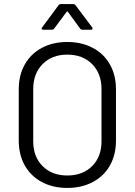

<svg xmlns="http://www.w3.org/2000/svg" viewBox="-20 -914 662 942"><path d="M310 8Q239 8 185 -21Q131 -50 101.5 -102.5Q72 -155 72 -224V-476Q72 -545 101.5 -597.5Q131 -650 185 -679Q239 -708 310 -708Q381 -708 435.5 -679Q490 -650 519.5 -597.5Q549 -545 549 -476V-224Q549 -155 519.5 -102.5Q490 -50 435.5 -21Q381 8 310 8ZM310 -53Q386 -53 432 -99Q478 -145 478 -221V-477Q478 -553 432 -599.5Q386 -646 310 -646Q235 -646 189 -599.5Q143 -553 143 -477V-221Q143 -145 189 -99Q235 -53 310 -53ZM193 -768Q187 -768 185.5 -770.5Q184 -773 184 -774Q184 -777 187 -780L267 -888Q271 -894 280 -894H338Q347 -894 351 -888L432 -780Q434 -778 434 -774Q434 -772 432 -770Q430 -768 426 -768H386Q377 -768 373 -774L313 -856Q312 -858 310 -858Q308 -858 307 -856L246 -774Q242 -768 233 -768Z"/></svg>

Font: LinhAnh
Style: Regular
Weight: 400
Designer: Jeremy Tribby
Foundry: Tribby Type
Version: Version 1.408